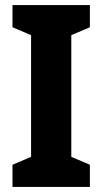

<svg xmlns="http://www.w3.org/2000/svg" viewBox="-20 -734 403 754"><path d="M333 0H29V-87L102 -118V-596L29 -627V-714H333V-627L260 -596V-118L333 -87Z"/></svg>

Font: Noto Sans Lao Condensed ExtraBold
Style: Regular
Weight: 800
Width: 3
Designer: Monotype Design Team
Foundry: Monotype Imaging Inc.
Version: Version 2.003; ttfautohint (v1.8.4.7-5d5b)